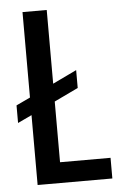

<svg xmlns="http://www.w3.org/2000/svg" viewBox="-51 -714 462 750"><g transform="rotate(-5 180.5 -339.0)"><path d="M161 -81H359V0H66V-274L11 -248V-317L66 -343V-678H161V-389L255 -434V-364L161 -319Z"/></g></svg>

Font: Khand Medium
Style: Regular
Weight: 500
Designer: Devanagari: Sanchit Sawaria, Jyotish Sonowal; Latin: Satya Rajpurohit
Foundry: Indian Type Foundry
Version: Version 1.100;PS 1.0;hotconv 1.0.78;makeotf.lib2.5.61930; tt